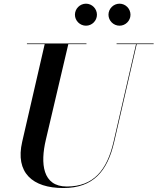

<svg xmlns="http://www.w3.org/2000/svg" viewBox="-20 -980 833 1016"><path d="M554 -902C554 -870.5 580.5 -844 612.5 -844C644.5 -844 670.5 -870.5 670.5 -902C670.5 -934 644.5 -960.5 612.5 -960.5C580.5 -960.5 554 -934 554 -902ZM376.5 -902C376.5 -870.5 403 -844 435 -844C467 -844 493 -870.5 493 -902C493 -934 467 -960.5 435 -960.5C403 -960.5 376.5 -934 376.5 -902ZM122.5 -750V-746.5H216.5L97.5 -230C59.5 -66 152 15 315 15C473 15 548.5 -73 584.5 -230L703.5 -746.5H793V-750H597V-746.5H700L581 -230C546 -77.5 473.5 7 333.5 7C204.5 7 193 -115 222.5 -240L341.5 -746.5H437.5V-750Z"/></svg>

Font: Bodoni* 48pt Medium
Style: Italic
Weight: 500
Italic angle: -13°
Version: Version 2.3